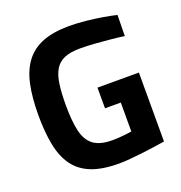

<svg xmlns="http://www.w3.org/2000/svg" viewBox="-127 -805 872 924"><g transform="rotate(-20 308.5 -343.0)"><path d="M327.7 9.6Q241.6 9.6 185.9 -12.7Q130.3 -35.1 98.6 -79.4Q66.9 -123.8 54 -189.4Q41.1 -255 41.1 -340.9Q41.1 -432.1 55.5 -498.6Q69.9 -565.1 103.3 -608.7Q136.7 -652.3 191.4 -673.5Q246.1 -694.7 326.4 -694.7Q366.6 -694.7 411.2 -690.2Q455.8 -685.6 496.2 -678.7Q536.6 -671.8 564.1 -665.1L562.3 -557.5Q534.4 -561.7 494.6 -565.6Q454.9 -569.6 414.1 -572.5Q373.3 -575.4 340.3 -575.4Q289.6 -575.4 258.3 -562.1Q227 -548.7 210.4 -520.2Q193.8 -491.8 187.8 -447.7Q181.7 -403.5 181.7 -340.9Q181.7 -261.7 193.5 -209.6Q205.3 -157.5 238.5 -132.1Q271.8 -106.8 335.2 -106.8Q351.3 -106.8 369.5 -108Q387.7 -109.3 405.1 -111.3Q422.6 -113.4 434.7 -115.2V-263.5H354L353.7 -369.3H566V-16.3Q544.4 -12.9 513.4 -8.3Q482.3 -3.8 448.6 0.2Q414.9 4.2 383.2 6.9Q351.5 9.6 327.7 9.6Z"/></g></svg>

Font: Cairo
Style: Regular
Weight: 400
Designer: Mohamed Gaber, Accademia di Belle Arti di Urbino
Foundry: Kief Type Foundry, Accademia di Belle Arti di Urbino
Version: Version 3.120